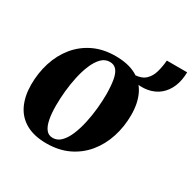

<svg xmlns="http://www.w3.org/2000/svg" viewBox="-147 -795 961 958"><g transform="rotate(30 333.5 -316.0)"><path d="M318 -537Q390.5 -537 437.8 -511.2Q485 -485.5 508.5 -437Q532 -388.5 532 -320.5Q532 -253.5 512.5 -193Q493 -132.5 455 -86Q417 -39.5 361.8 -13Q306.5 13.5 235.5 13.5Q164.5 13.5 117.5 -12.8Q70.5 -39 47.2 -87.5Q24 -136 23.5 -202Q23.5 -271 43 -331.8Q62.5 -392.5 100.5 -438.8Q138.5 -485 193.2 -511Q248 -537 318 -537ZM307.5 -497.5Q280.5 -497.5 260 -476.8Q239.5 -456 224.8 -421.2Q210 -386.5 200.8 -344Q191.5 -301.5 187.2 -257.5Q183 -213.5 183 -175Q183 -128 189.8 -94.8Q196.5 -61.5 210.8 -43.8Q225 -26 249 -26Q276 -26 296.5 -47Q317 -68 331.5 -103Q346 -138 355.2 -180.5Q364.5 -223 368.8 -267.2Q373 -311.5 373 -350Q372.5 -398.5 366.5 -431.2Q360.5 -464 346.5 -480.8Q332.5 -497.5 307.5 -497.5ZM550 -645H667Q666.5 -598.5 651.5 -562Q636.5 -525.5 608.5 -502Q580.5 -478.5 540.5 -471Q500.5 -463.5 450.5 -475.5L446.5 -502.5Q487 -505 508.2 -525.5Q529.5 -546 538.2 -577.8Q547 -609.5 550 -645Z"/></g></svg>

Font: Merriweather 96pt ExtraBold
Style: Italic
Weight: 800
Italic angle: -7.8°
Version: Version 2.101